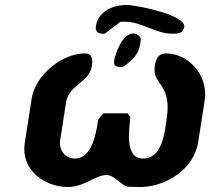

<svg xmlns="http://www.w3.org/2000/svg" viewBox="-20 -741 848 769"><path d="M320 -527C228 -527 122 -441 107 -347L79 -167C63 -61 158 8 252 8C317 8 363 -40 406 -40C439 -40 460 -2 492 7C500 7 535 8 542 8C642 8 757 -62 774 -173L800 -340C815 -435 739 -527 644 -527C613 -527 604 -503 600 -477C588 -398 671 -412 647 -260C639 -209 630 -106 553 -106C476 -106 499 -229 502 -273L491 -287H397C390 -287 376 -266 373 -260C365 -213 352 -106 279 -106C240 -106 215 -142 221 -180L245 -333C256 -401 338 -410 348 -477C352 -502 350 -527 320 -527ZM437 -497C434 -479 445 -473 460 -473H473C509 -499 535 -522 541 -563C542 -567 544 -583 544 -587C540 -597 527 -607 514 -607C470 -607 442 -527 437 -497ZM364 -636C361 -616 372 -606 392 -606C394 -606 400 -606 401 -607L461 -653C461 -654 475 -654 480 -654C549 -654 601 -606 671 -606C692 -606 714 -607 718 -633C725 -680 531 -721 485 -721C434 -721 373 -696 364 -636Z"/></svg>

Font: Asimov Print
Style: CIt
Weight: 500
Designer: Google
Version: Version 2.000980: 2014